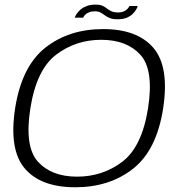

<svg xmlns="http://www.w3.org/2000/svg" viewBox="-20 -807 783 832"><path d="M306 4.5Q454.5 4.5 556.8 -76Q659 -156.5 687 -337.5Q714.5 -518 644.8 -599.5Q575 -681 427 -681Q278.5 -681 176.2 -600.2Q74 -519.5 45.5 -337.5Q18 -157.5 87.8 -76.5Q157.5 4.5 306 4.5ZM314 -41.5Q203.5 -41.5 144.5 -106.2Q85.5 -171 111.5 -337.5Q138 -505 223 -569.8Q308 -634.5 418.5 -634.5Q529 -634.5 588.2 -569.8Q647.5 -505 621.5 -337.5Q595 -170.5 509.8 -106Q424.5 -41.5 314 -41.5ZM489.5 -723.5Q512.5 -723.5 528.5 -730Q544.5 -736.5 554.5 -746.2Q564.5 -756 570 -765.5Q575.5 -775 576.5 -781H541Q539 -776 533 -769.2Q527 -762.5 516.5 -757.8Q506 -753 493 -753Q474.5 -753 463.2 -758Q452 -763 443.5 -770Q435 -777 424 -782Q413 -787 393.5 -787Q372 -787 356 -781Q340 -775 329.2 -765.8Q318.5 -756.5 312.2 -747.2Q306 -738 304 -730.5H340.5Q342 -735.5 348.2 -742.2Q354.5 -749 365.2 -753.5Q376 -758 390.5 -758Q406 -758 415.5 -752.8Q425 -747.5 434 -740.8Q443 -734 455.5 -728.8Q468 -723.5 489.5 -723.5Z"/></svg>

Font: Anybody SemiExpanded Light
Style: Italic
Weight: 300
Width: 6
Italic angle: -10°
Version: Version 1.113;gftools[0.9.25]